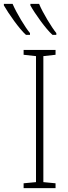

<svg xmlns="http://www.w3.org/2000/svg" viewBox="-79 -972 350 992"><path d="M123 -952H78V-944C101 -902 158 -822 192 -792H212V-801C189 -829 141 -907 123 -952ZM-14 -952H-59V-944C-35 -902 21 -822 55 -792H76V-801C52 -829 6 -905 -14 -952ZM208 0V-25L145 -31V-682L208 -689V-714H43V-689L107 -682V-31L43 -25V0Z"/></svg>

Font: Noto Sans Condensed ExtraLight
Style: Regular
Weight: 200
Width: 3
Designer: Monotype Design Team
Foundry: Monotype Imaging Inc.
Version: Version 2.013